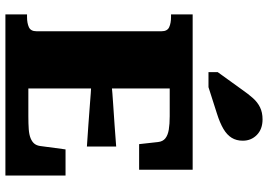

<svg xmlns="http://www.w3.org/2000/svg" viewBox="-164 -852 1015 728"><g transform="rotate(90 344.0 -487.5)"><path d="M645 -228V0H34V-82H44Q67 -82 82.5 -89Q98 -96 98 -118V-592Q98 -614 82.5 -621Q67 -628 44 -628H34V-710H623V-507H526L518 -579Q516 -597 504 -606.5Q492 -616 471 -619.5Q450 -623 420 -623H315V-87H420Q449 -87 469.5 -88.5Q490 -90 503.5 -95.5Q517 -101 524 -109.5Q531 -118 533 -131L546 -228ZM293 -402Q333 -406 373.5 -408.5Q414 -411 454.5 -414Q495 -417 535 -420V-309Q495 -312 454.5 -314.5Q414 -317 374 -320.5Q334 -324 293 -326ZM320 -898 253 -805V-770H310L410 -802Q445 -813 468 -826.5Q491 -840 502 -858Q513 -876 513 -900Q513 -932 491 -953.5Q469 -975 432 -975Q406 -975 386.5 -965.5Q367 -956 351.5 -938.5Q336 -921 320 -898Z"/></g></svg>

Font: Roboto Serif ExtraBold
Style: Regular
Weight: 800
Designer: Greg Gazdowicz
Foundry: Commercial Type
Version: Version 1.008